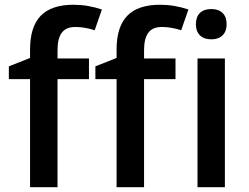

<svg xmlns="http://www.w3.org/2000/svg" viewBox="-20 -785 1045 805"><path d="M353 -453.1H221.2V0H106V-453.1H17.1V-506.8L106 -542V-577.1Q106 -672.9 150.9 -719Q195.8 -765.1 288.1 -765.1Q348.6 -765.1 407.2 -745.1L377 -658.2Q334.5 -671.9 295.9 -671.9Q256.8 -671.9 239 -647.7Q221.2 -623.5 221.2 -575.2V-540H353ZM715.8 -453.1H584V0H468.8V-453.1H379.9V-506.8L468.8 -542V-577.1Q468.8 -672.9 513.7 -719Q558.6 -765.1 650.9 -765.1Q711.4 -765.1 770 -745.1L739.7 -658.2Q697.3 -671.9 658.7 -671.9Q619.6 -671.9 601.8 -647.7Q584 -623.5 584 -575.2V-540H715.8ZM922.9 0H808.1V-540H922.9ZM801.3 -683.1Q801.3 -713.9 818.1 -730.5Q835 -747.1 866.2 -747.1Q896.5 -747.1 913.3 -730.5Q930.2 -713.9 930.2 -683.1Q930.2 -653.8 913.3 -637Q896.5 -620.1 866.2 -620.1Q835 -620.1 818.1 -637Q801.3 -653.8 801.3 -683.1Z"/></svg>

Font: f0_21440          
Style: Regular
Weight: 600
Foundry: Ascender Corporation
Version: Version 1.10